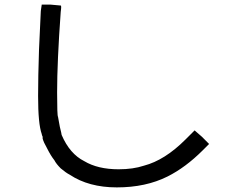

<svg xmlns="http://www.w3.org/2000/svg" viewBox="-20 -770 1040 829"><path d="M160.2 -750H199.2L242.2 -746.1Q246.1 -746.1 242.2 -718.8Q226.6 -503.9 226.6 -371.1Q226.6 -269.5 230.5 -265.6Q234.4 -246.1 238.3 -222.7Q246.1 -191.4 246.1 -187.5Q281.2 -105.5 343.8 -74.2Q402.3 -39.1 492.2 -39.1Q554.7 -39.1 601.6 -54.7Q691.4 -78.1 781.2 -168L820.3 -207L851.6 -179.7L882.8 -148.4L855.5 -121.1Q781.2 -46.9 703.1 -7.8Q609.4 39.1 484.4 39.1Q363.3 39.1 281.2 -15.6Q265.6 -23.4 242.2 -43Q222.7 -62.5 214.8 -78.1Q199.2 -97.7 183.6 -128.9Q168 -156.2 164.1 -171.9V-179.7Q160.2 -187.5 160.2 -191.4Q144.5 -234.4 144.5 -355.5Q144.5 -437.5 148.4 -554.7Q152.3 -652.3 156.2 -722.7Z"/></svg>

Font: 和音 by 宁静之雨，公众号njzyshare
Style: Regular
Weight: 400
Designer: Steve Matteson
Foundry: Ascender Corporation
Version: Version 6.00;June 8, 2018;FontCreator 11.0.0.2388 32-bit